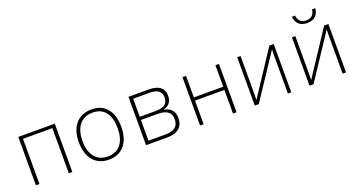

<svg xmlns="http://www.w3.org/2000/svg" viewBox="-44 -1349 3687 1978"><g transform="rotate(-20 1800.0 -360.0)"><path d="M100 0H139V-495H461V0H500V-530H100Z M900 10C1054 10 1133 -103 1133 -267C1133 -424 1060 -539 904 -539C757 -539 667 -437 667 -265C667 -102 748 10 900 10ZM900 -25C770 -25 707 -121 707 -264C707 -415 778 -504 904 -504C1040 -504 1093 -401 1093 -266C1093 -124 1033 -25 900 -25Z M1308 0H1539C1659 0 1717 -56 1717 -149C1717 -225 1676 -269 1607 -280V-283C1661 -297 1696 -335 1696 -402C1696 -479 1647 -530 1531 -530H1308ZM1347 -297V-495H1525C1620 -495 1656 -458 1656 -400C1656 -332 1617 -297 1525 -297ZM1347 -35V-262H1526C1625 -262 1677 -230 1677 -150C1677 -72 1630 -35 1530 -35Z M1900 0H1939V-259H2261V0H2300V-530H2261V-294H1939V-530H1900Z M2500 0H2544L2865 -485C2863 -455 2863 -434 2863 -404V0H2900V-530H2853L2535 -48C2537 -80 2537 -101 2537 -134V-530H2500Z M3300 -614C3376 -614 3422 -655 3429 -730H3393C3387 -673 3355 -643 3300 -643C3245 -643 3213 -673 3207 -730H3172C3178 -656 3224 -614 3300 -614ZM3100 0H3144L3465 -485C3463 -455 3463 -434 3463 -404V0H3500V-530H3453L3135 -48C3137 -80 3137 -101 3137 -134V-530H3100Z"/></g></svg>

Font: Noto Sans Mono ExtraLight
Style: Regular
Weight: 200
Designer: Monotype Design Team
Foundry: Monotype Imaging Inc.
Version: Version 2.014